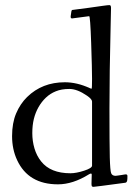

<svg xmlns="http://www.w3.org/2000/svg" viewBox="-20 -703 539 749"><path d="M336.9 13.9 337.9 -22Q337.9 -29.5 326.9 -22.9Q264.2 16.1 206.1 16.1Q90.8 16.1 46.9 -78.1Q27.1 -120.4 27.1 -171.9Q27.1 -223.4 43 -260.7Q58.8 -298.1 85.9 -324.7Q144.8 -382.1 232.9 -382.1Q280.3 -382.1 329.8 -359.4Q335.4 -356.9 337.3 -356.9Q339.1 -356.9 339.1 -395Q339.1 -433.1 335.6 -536.5Q332 -639.9 327.9 -639.9L261 -631.1Q254.4 -631.1 255.9 -640.9Q257.3 -650.6 257.7 -653.2Q258.1 -655.8 258.2 -656.7Q258.3 -657.7 258.7 -659.3Q259 -660.9 259.4 -661.5Q259.8 -662.1 260.3 -663Q260.7 -663.8 261.7 -664.1Q263.4 -664.6 278.4 -666.3Q293.5 -668 326.7 -672.6Q359.9 -677.2 380.5 -680.2Q401.1 -683.1 407.1 -683.1Q413.1 -683.1 413.1 -671.9Q413.1 -660.6 411.6 -602.5Q407 -418.5 407 -279.7Q407 -140.9 408.3 -88.9Q409.7 -36.9 413.8 -27Q418 -17.1 430.9 -17.1Q432.1 -17.1 439 -18.1L454.3 -20.3Q462.9 -21.5 467.3 -22.5Q477.1 -24.2 477.1 -16.7Q477.1 -9.3 476.9 -6Q476.8 -2.7 476.1 1.5Q474.4 9.5 468 10Q349.9 25.9 344.8 25.9Q339.8 25.9 338.4 23.4Q336.9 21 336.9 13.9ZM140.6 -73.2Q177.2 -27.1 254.9 -27.1Q277.1 -27.1 308.1 -37.1Q339.1 -47.1 339.1 -56.9V-306.9Q339.1 -316.2 319.3 -329.8Q281.2 -356 250.6 -356Q220 -356 197.8 -346.9Q175.5 -337.9 158.9 -322Q142.3 -306.2 130.2 -285Q118.2 -263.9 112.1 -239.1Q106 -214.4 106 -183.5Q106 -152.6 114.5 -123.9Q123 -95.2 140.6 -73.2Z"/></svg>

Font: Fanwood Text
Style: Regular
Weight: 400
Version: Version 1.1001